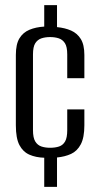

<svg xmlns="http://www.w3.org/2000/svg" viewBox="-20 -667 392 751"><path d="M153 64V-50Q120 -51 95 -62Q70 -73 56 -99.5Q42 -126 42 -177V-452Q42 -494 56 -517Q70 -540 95 -550.5Q120 -561 153 -563V-647H203V-561Q234 -558 258 -547.5Q282 -537 296 -514.5Q310 -492 310 -452V-361H243V-454Q243 -484 234 -498Q225 -512 210 -517Q195 -522 176 -522Q157 -522 142 -517Q127 -512 118 -498Q109 -484 109 -454V-158Q109 -128 118 -113.5Q127 -99 142 -94Q157 -89 176 -89Q196 -89 211 -94Q226 -99 234.5 -113.5Q243 -128 243 -158V-239H310V-177Q310 -129 296 -102.5Q282 -76 258 -65Q234 -54 203 -51V64Z"/></svg>

Font: Alumni Sans Thin Medium
Style: Regular
Weight: 500
Version: Version 1.018